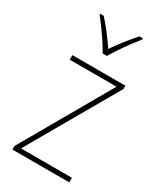

<svg xmlns="http://www.w3.org/2000/svg" viewBox="-192 -835 768 907"><g transform="rotate(30 191.5 -381.5)"><path d="M347 0H37V-20L314 -503H59V-528H348V-510L69 -25H347ZM179 -606Q167 -628 148.5 -656Q130 -684 110.5 -711Q91 -738 75 -757V-763H94Q119 -736 145 -702Q171 -668 191 -638Q234 -701 289 -763H308V-757Q291 -736 271 -709Q251 -682 233 -655Q215 -628 202 -606Z"/></g></svg>

Font: Noto Sans Myanmar SemiCondensed Thin
Style: Regular
Weight: 100
Width: 4
Designer: Monotype Design Team
Foundry: Monotype Imaging Inc.
Version: Version 2.107; ttfautohint (v1.8.4.7-5d5b)